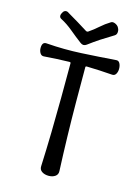

<svg xmlns="http://www.w3.org/2000/svg" viewBox="-129 -938 739 1016"><g transform="rotate(15 240.0 -429.5)"><path d="M290 -32Q291 -13 276.5 -3Q262 7 241 7Q219 7 204 -3Q189 -13 190 -32Q194 -125 196 -220Q198 -315 198.5 -410Q199 -505 199 -597Q200 -604 192 -604Q158 -603 123 -601.5Q88 -600 53 -597Q40 -596 32.5 -608Q25 -620 25 -636Q25 -653 31.5 -661Q38 -669 53 -667Q147 -660 240.5 -665Q334 -670 427 -677Q441 -679 448 -666.5Q455 -654 455 -636Q455 -620 448 -608Q441 -596 427 -597Q392 -600 356.5 -601.5Q321 -603 287 -604Q279 -604 280 -597Q280 -506 280.5 -410Q281 -314 283.5 -218.5Q286 -123 290 -32ZM392 -846Q397 -839 398 -830Q399 -821 396.5 -813.5Q394 -806 387 -802Q347 -778 318 -759Q289 -740 257 -716Q240 -703 223 -716Q191 -740 158 -767.5Q125 -795 92 -812Q82 -817 81.5 -826.5Q81 -836 88 -846V-847Q94 -857 103 -858.5Q112 -860 121 -853Q150 -836 178.5 -819Q207 -802 235 -784Q237 -783 240 -783Q243 -783 245 -784Q273 -803 297 -824.5Q321 -846 349 -863Q358 -869 371.5 -863.5Q385 -858 392 -847Z"/></g></svg>

Font: Winky Sans Light
Style: Regular
Weight: 300
Designer: Simon Atzbach
Foundry: typofactur
Version: Version 1.205